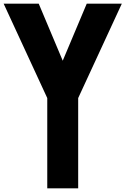

<svg xmlns="http://www.w3.org/2000/svg" viewBox="-36 -1020 680 1040"><path d="M220 0H387.5V-488.8L623.8 -1000H433.8L303.8 -691.2L173.8 -1000H-16.2L220 -488.8Z"/></svg>

Font: Basalte Marquee
Style: Regular
Weight: 400
Designer: Ange Degheest & Benjamin Gomez & Eugénie Bidaut
Foundry: Velvetyne Type Foundry
Version: Version 1.000;FEAKit 1.0